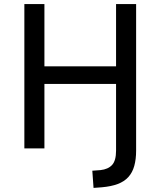

<svg xmlns="http://www.w3.org/2000/svg" viewBox="-20 -725 784 938"><path d="M437 193 431 109 471 106Q508 102 527.5 81Q547 60 547 11V-315H197V0H99V-705H197V-401H547V-705H645V11Q645 53 636 85.5Q627 118 607 140Q587 162 555 174Q523 186 477 190Z"/></svg>

Font: Nunito Sans 7pt SemiCondensed Medium
Style: Regular
Weight: 500
Width: 4
Designer: Vernon Adams
Foundry: Vernon Adams
Version: Version 3.101;gftools[0.9.27]